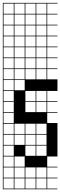

<svg xmlns="http://www.w3.org/2000/svg" viewBox="-20 -1025 425 1352"><path d="M0 307.7V-1004.8H384.6V-1000H312.5V-927.9H384.6V-923.1H312.5V-851H384.6V-846.2H312.5V-774H384.6V-769.2H312.5V-697.1H384.6V-692.3H312.5V-620.2H384.6V-615.4H312.5V-543.3H384.6V-538.5H312.5V-466.3H384.6V-384.6H312.5V-312.5H384.6V-307.7H312.5V-235.6H384.6V-230.8H312.5V-158.7H384.6V76.9H312.5V149H384.6V153.8H312.5V226H384.6V230.8H312.5V302.9H384.6V307.7ZM235.6 -927.9H307.7V-1000H235.6ZM158.7 -927.9H230.8V-1000H158.7ZM81.7 -927.9H153.8V-1000H81.7ZM4.8 -927.9H76.9V-1000H4.8ZM81.7 -851H153.8V-923.1H81.7ZM158.7 -851H230.8V-923.1H158.7ZM4.8 -851H76.9V-923.1H4.8ZM235.6 -851H307.7V-923.1H235.6ZM158.7 -774H230.8V-846.2H158.7ZM81.7 -774H153.8V-846.2H81.7ZM4.8 -774H76.9V-846.2H4.8ZM235.6 -774H307.7V-846.2H235.6ZM158.7 -697.1H230.8V-769.2H158.7ZM81.7 -697.1H153.8V-769.2H81.7ZM4.8 -697.1H76.9V-769.2H4.8ZM235.6 -697.1H307.7V-769.2H235.6ZM158.7 -620.2H230.8V-692.3H158.7ZM4.8 -620.2H76.9V-692.3H4.8ZM235.6 -620.2H307.7V-692.3H235.6ZM81.7 -620.2H153.8V-692.3H81.7ZM158.7 -543.3H230.8V-615.4H158.7ZM4.8 -543.3H76.9V-615.4H4.8ZM235.6 -543.3H307.7V-615.4H235.6ZM81.7 -543.3H153.8V-615.4H81.7ZM81.7 -466.3H153.8V-538.5H81.7ZM4.8 -466.3H76.9V-538.5H4.8ZM235.6 -466.3H307.7V-538.5H235.6ZM158.7 -466.3H230.8V-538.5H158.7ZM4.8 -389.4H76.9V-461.5H4.8ZM153.8 -461.5H81.7V-389.4H153.8ZM235.6 -312.5H307.7V-384.6H235.6ZM4.8 -312.5H76.9V-384.6H4.8ZM158.7 -312.5H230.8V-384.6H158.7ZM235.6 -235.6H307.7V-307.7H235.6ZM4.8 -235.6H76.9V-307.7H4.8ZM158.7 -235.6H230.8V-307.7H158.7ZM4.8 -158.7H76.9V-230.8H4.8ZM81.7 -81.7H153.8V-153.8H81.7ZM235.6 -81.7H307.7V-153.8H235.6ZM158.7 -81.7H230.8V-153.8H158.7ZM4.8 -81.7H76.9V-153.8H4.8ZM158.7 -4.8H230.8V-76.9H158.7ZM235.6 -4.8H307.7V-76.9H235.6ZM4.8 -4.8H76.9V-76.9H4.8ZM81.7 -4.8H153.8V-76.9H81.7ZM158.7 72.1H230.8V0H158.7ZM235.6 72.1H307.7V0H235.6ZM4.8 72.1H76.9V0H4.8ZM81.7 149H153.8V76.9H81.7ZM4.8 149H76.9V76.9H4.8ZM235.6 226H307.7V153.8H235.6ZM4.8 226H76.9V153.8H4.8ZM81.7 226H153.8V153.8H81.7ZM158.7 226H230.8V153.8H158.7ZM4.8 302.9H76.9V230.8H4.8ZM235.6 302.9H307.7V230.8H235.6ZM158.7 302.9H230.8V230.8H158.7ZM81.7 302.9H153.8V230.8H81.7Z"/></svg>

Font: Jacquarda Bastarda 9 Charted
Style: Regular
Weight: 400
Designer: Sarah Cadigan-Fried
Version: Version 1.000; ttfautohint (v1.8.4.7-5d5b)